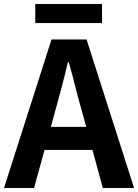

<svg xmlns="http://www.w3.org/2000/svg" viewBox="-24 -938 689 958"><path d="M-4 0 233 -741H408L645 0H489L384 -386Q367 -444 351.5 -506.5Q336 -569 319 -628H315Q301 -568 284.5 -506Q268 -444 252 -386L146 0ZM143 -190V-305H495V-190ZM152 -823V-918H485V-823Z"/></svg>

Font: Noto Sans SC
Style: Bold
Weight: 700
Designer: Ryoko NISHIZUKA  (kana, bopomofo & ideographs); Paul D. Hunt (Latin, Greek & Cyrillic); Sandoll Communications , Soo-you
Foundry: Adobe
Version: Version 2.004-H2;hotconv 1.0.118;makeotfexe 2.5.65603